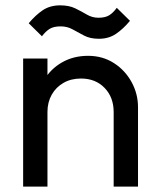

<svg xmlns="http://www.w3.org/2000/svg" viewBox="-20 -692 588 712"><path d="M401.5 0V-276.5Q401.5 -331.2 367.9 -366Q334.2 -400.8 280.4 -400.8Q243.8 -400.8 215.8 -384.9Q187.8 -369 171.9 -341Q156 -313 156 -276.8L118.5 -297.8Q118.5 -352 142.9 -394.1Q167.2 -436.2 209.9 -460.6Q252.6 -485 306.5 -485Q360.5 -485 402.4 -458.1Q444.2 -431.2 468 -387.6Q491.8 -344 491.8 -294.5V0ZM65.8 0V-475H156V0ZM346.8 -548.2Q314.5 -548.2 291.9 -560Q269.2 -571.8 249.4 -583Q229.5 -594.2 204.8 -594.2Q179 -594.2 164 -584.9Q149 -575.5 135.5 -557.5L86.5 -605.8Q111.8 -636 138.6 -654.1Q165.5 -672.2 203.2 -672.2Q236.2 -672.2 259.1 -661Q282 -649.8 302 -638Q322 -626.2 345.2 -626.2Q370.5 -626.2 385.4 -635.6Q400.2 -645 413 -663L462 -614.8Q436.8 -584.5 410 -566.4Q383.2 -548.2 346.8 -548.2Z"/></svg>

Font: Marine Company Thin
Style: Regular
Weight: 100
Designer: Rodrigo Fuenzalida
Foundry: fragTYPE
Version: Version 1.000